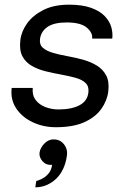

<svg xmlns="http://www.w3.org/2000/svg" viewBox="-20 -532 543 821"><path d="M219 12Q165 12 119.5 -9.5Q74 -31 49 -69Q24 -107 30 -156H120Q117 -125 132.5 -104.5Q148 -84 174.5 -74Q201 -64 230 -64Q286 -64 320 -82Q354 -100 358 -137Q361 -163 345.5 -177.5Q330 -192 302.5 -199.5Q275 -207 242 -213Q209 -219 176 -227Q143 -235 116.5 -250Q90 -265 76 -291Q62 -317 67 -360Q71 -397 95.5 -431.5Q120 -466 165 -489Q210 -512 275 -512Q332 -512 369.5 -498.5Q407 -485 428 -463Q449 -441 456 -415.5Q463 -390 460 -367H374Q377 -392 351 -414Q325 -436 265 -436Q210 -436 182.5 -416.5Q155 -397 151 -365Q148 -341 163.5 -327.5Q179 -314 206.5 -306Q234 -298 267.5 -292Q301 -286 334 -277Q367 -268 393.5 -252Q420 -236 434 -209.5Q448 -183 443 -141Q438 -101 413 -66Q388 -31 340.5 -9.5Q293 12 219 12ZM131 269Q131 269 132 262Q133 255 134 248.5Q135 242 135 242Q135 242 144.5 239Q154 236 166.5 228.5Q179 221 189.5 207.5Q200 194 203 172Q202 173 199 173Q196 173 195 173Q175 173 161 156.5Q147 140 149 121Q152 100 169.5 82Q187 64 209 64Q228 64 241.5 73.5Q255 83 262 99Q269 115 266 134Q262 164 250.5 189Q239 214 221 231.5Q203 249 180 259Q157 269 131 269Z"/></svg>

Font: Inclusive Sans
Style: Italic
Weight: 400
Italic angle: -7°
Designer: Olivia King
Foundry: Olivia King
Version: Version 2.004